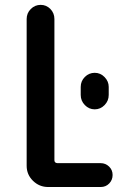

<svg xmlns="http://www.w3.org/2000/svg" viewBox="-20 -750 540 770"><path d="M416 -401.4V-369.1Q416 -345.7 399.4 -328.6Q382.8 -311.5 359.9 -311.5Q336.9 -311.5 320.3 -328.6Q303.7 -345.7 303.7 -369.1V-401.4Q303.7 -424.8 320.3 -441.4Q336.9 -458 359.9 -458Q382.8 -458 399.4 -440.9Q416 -423.8 416 -401.4ZM172.9 0Q137.7 0 112.3 -24.9Q86.9 -49.8 86.9 -85V-673.8Q86.9 -697.3 103.5 -713.9Q120.1 -730.5 143.1 -730.5Q166 -730.5 182.1 -713.9Q198.2 -697.3 198.2 -673.8V-107.4Q198.2 -96.7 210 -95.7H383.8Q403.3 -95.7 417.5 -82Q431.6 -68.4 431.6 -48.3Q431.6 -28.3 418 -14.2Q404.3 0 383.8 0Z"/></svg>

Font: Rounded-X Mgen+ 2m medium
Style: Regular
Weight: 500
Designer: [Source Han Sans]
Ryoko NISHIZUKA  (kana & ideographs); Paul D. Hunt (Latin, Greek & Cyrillic); Wenlong ZHANG  (bopomofo
Version: Version 1.059.20150602